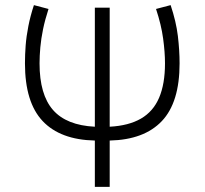

<svg xmlns="http://www.w3.org/2000/svg" viewBox="-20 -730 799 750"><path d="M350.5 0V-181Q215.5 -184 146.5 -257.2Q77.5 -330.5 77.5 -482.5Q77.5 -516 80.2 -552.2Q83 -588.5 90.8 -628Q98.5 -667.5 112.5 -710L169.5 -695Q156 -653.5 148.2 -616Q140.5 -578.5 137.5 -545Q134.5 -511.5 134.5 -482.5Q134.5 -360.5 187 -300.5Q239.5 -240.5 350.5 -235V-700H408.5V-235Q483 -239 530.8 -266.8Q578.5 -294.5 601.5 -348.2Q624.5 -402 624.5 -482.5Q624.5 -526 617.2 -579.5Q610 -633 589.5 -695L646.5 -710Q668 -646 674.8 -589.5Q681.5 -533 681.5 -482.5Q681.5 -330 612.2 -257Q543 -184 408.5 -181V0Z"/></svg>

Font: Geologica Thin Roman Thin
Style: Regular
Weight: 250
Version: Version 1.010;gftools[0.9.28]